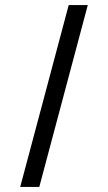

<svg xmlns="http://www.w3.org/2000/svg" viewBox="-20 -740 428 760"><path d="M60 0 252 -720H327.5L135.5 0Z"/></svg>

Font: CCSD_manrope
Style: Regular
Weight: 400
Designer: Mikhail Sharanda
Foundry: Mikhail Sharanda
Version: Version 4.503